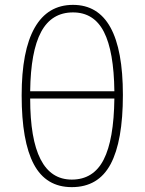

<svg xmlns="http://www.w3.org/2000/svg" viewBox="-20 -759 594 789"><path d="M485 -369Q485 -179 434.5 -84.5Q384 10 275 10Q169 10 119 -84Q69 -178 69 -367Q69 -551 122.5 -645Q176 -739 280 -739Q485 -739 485 -369ZM104 -384H450Q448 -548 407 -628Q366 -708 280 -708Q192 -708 149 -628Q106 -548 104 -384ZM450 -354H104Q104 -21 275 -21Q364 -21 406 -103Q448 -185 450 -354Z"/></svg>

Font: FiraGO UltraLight
Style: Regular
Weight: 200
Designer: bBox Type
Foundry: bBox Type GmbH
Version: Version 1.001